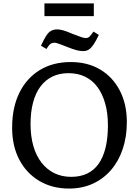

<svg xmlns="http://www.w3.org/2000/svg" viewBox="-20 -1071 800 1105"><path d="M377.9 14.2Q279.8 14.2 205.8 -30Q131.8 -74.2 90.8 -152.6Q49.8 -231 49.8 -335.9Q49.8 -452.1 91.3 -536.6Q132.8 -621.1 208.5 -667.5Q284.2 -713.9 387.2 -713.9Q484.4 -713.9 556.6 -670.9Q628.9 -627.9 669.4 -550Q710 -472.2 710 -368.2Q710 -283.2 686 -212.6Q662.1 -142.1 618.2 -91.6Q574.2 -41 513.2 -13.4Q452.1 14.2 377.9 14.2ZM390.1 -53.2Q441.9 -53.2 481.4 -72Q521 -90.8 547.6 -128.4Q574.2 -166 587.6 -221.4Q601.1 -276.9 601.1 -349.1Q601.1 -419.9 585.4 -475.3Q569.8 -530.8 541 -569.8Q512.2 -608.9 470.2 -629.4Q428.2 -649.9 374 -649.9Q322.3 -649.9 281.7 -630.4Q241.2 -610.8 213.1 -573.5Q185.1 -536.1 170.4 -481.4Q155.8 -426.8 155.8 -356.9Q155.8 -287.1 171.9 -231Q188 -174.8 219 -135Q250 -95.2 293 -74.2Q335.9 -53.2 390.1 -53.2ZM459 -776.9Q439.9 -776.9 419.4 -782.5Q398.9 -788.1 366.7 -800.8Q346.7 -808.6 332.3 -814.2Q317.9 -819.8 308.3 -822.5Q298.8 -825.2 293.9 -825.2Q279.8 -825.2 270.3 -818.1Q260.7 -811 247.1 -789.1L215.8 -808.1Q232.9 -845.2 246.3 -865.7Q259.8 -886.2 274.9 -894Q290 -901.9 308.6 -901.9Q323.7 -901.9 343.3 -896.5Q362.8 -891.1 397.9 -876Q431.2 -862.8 448 -857.4Q464.8 -852.1 473.6 -852.1Q485.8 -852.1 493.9 -859.1Q502 -866.2 518.1 -889.2L548.8 -870.1Q531.7 -834 517.8 -814Q503.9 -793.9 490.5 -785.4Q477.1 -776.9 459 -776.9ZM235.8 -978V-1051.3H520V-978Z"/></svg>

Font: Literata
Style: Regular
Weight: 400
Designer: Latin by Veronika Burian and Jose Scaglione. Greek by Irene Vlachou. Cyrillic by Vera Evstafieva.
Foundry: TypeTogether
Version: Version 3.002